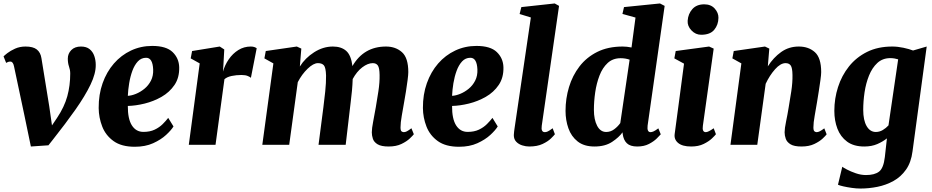

<svg xmlns="http://www.w3.org/2000/svg" viewBox="-24 -837 5390 1110"><path d="M57 -453.5Q51.5 -481 36 -481Q28 -481 22.5 -478.8Q17 -476.5 11.5 -473.5L-3.5 -511Q1 -516 18.5 -529.8Q36 -543.5 63.2 -555.8Q90.5 -568 123.5 -568Q167.5 -568 189 -550.8Q210.5 -533.5 215.5 -501L261 -220.5L276.5 -112L305.5 -155Q348.5 -219.5 365.2 -281Q382 -342.5 382 -412Q382 -432.5 375 -452.2Q368 -472 368 -498Q368 -527 388.2 -547.5Q408.5 -568 444 -568Q475.5 -568 494.2 -552.8Q513 -537.5 521.2 -513.2Q529.5 -489 529.5 -462.5Q530.5 -412.5 499.2 -347.5Q468 -282.5 412 -203Q356 -123.5 282 -30L256 3L154.5 10L116.5 -173Z M979 -106Q966 -84.5 936.2 -57Q906.5 -29.5 861.2 -9Q816 11.5 755 11.5Q678.5 11.5 632.8 -21.2Q587 -54 567 -105.5Q547 -157 546.5 -212.5Q546 -290.5 569.2 -356Q592.5 -421.5 634.5 -469.8Q676.5 -518 733.2 -544.8Q790 -571.5 856 -571.5Q937 -571.5 973.8 -536Q1010.5 -500.5 1012 -448.5Q1013.5 -388 984.8 -345.8Q956 -303.5 910 -277.2Q864 -251 812 -238.2Q760 -225.5 715 -224.5Q714.5 -149.5 738.5 -112Q762.5 -74.5 805 -74.5Q843 -74.5 870.2 -87.5Q897.5 -100.5 916.5 -119.5Q935.5 -138.5 948.5 -155.5ZM821 -503Q792.5 -503 773 -482Q753.5 -461 741.2 -427.5Q729 -394 722.8 -355.8Q716.5 -317.5 715 -283Q736.5 -284 762.2 -294.5Q788 -305 811.2 -324Q834.5 -343 848.8 -371Q863 -399 861.5 -435.5Q858.5 -503 821 -503Z M1265 -423Q1276 -461.5 1298.8 -494.5Q1321.5 -527.5 1354 -547.8Q1386.5 -568 1426 -568Q1439 -568 1447.8 -564.5Q1456.5 -561 1460 -558L1426.5 -387Q1423.5 -391 1409.5 -397.2Q1395.5 -403.5 1372 -403.5Q1342 -403.5 1315 -397.8Q1288 -392 1273.5 -379L1222 0H1067.5L1130.5 -470.5L1078.5 -499.5L1086.5 -542L1246.5 -568L1272.5 -551L1267.5 -459.5Z M1718 -556 1709.5 -452.5Q1740 -501.5 1792 -534.8Q1844 -568 1900.5 -568Q1949 -568 1977.5 -542.8Q2006 -517.5 2013.5 -455Q2079 -568 2207.5 -568Q2263.5 -568 2300 -535.2Q2336.5 -502.5 2336.5 -420Q2336.5 -405.5 2332.5 -374.5Q2328.5 -343.5 2323 -308.8Q2317.5 -274 2312.5 -247Q2306 -209.5 2298.8 -168.5Q2291.5 -127.5 2291.5 -100.5Q2291.5 -82.5 2297.2 -77.8Q2303 -73 2310.5 -73Q2319 -73 2328.2 -77.8Q2337.5 -82.5 2354.5 -95.5L2368.5 -61Q2363 -53.5 2345.2 -36.5Q2327.5 -19.5 2297 -4.8Q2266.5 10 2223 10Q2180 10 2159 -2.8Q2138 -15.5 2131.8 -34.5Q2125.5 -53.5 2125.5 -72Q2125.5 -94 2133.5 -134.8Q2141.5 -175.5 2148.5 -216.5Q2155.5 -256.5 2163.5 -308.8Q2171.5 -361 2170.5 -403.5Q2170 -444.5 2160.5 -458.2Q2151 -472 2131 -472Q2102.5 -472 2070.5 -447.8Q2038.5 -423.5 2015 -380Q2014 -348 2010.8 -312.5Q2007.5 -277 2003.5 -247L1974.5 0H1817.5L1845.5 -216Q1851 -257 1856.2 -307.8Q1861.5 -358.5 1861 -400.5Q1859.5 -446.5 1848.5 -459.2Q1837.5 -472 1814 -472Q1788 -472 1754.5 -439.8Q1721 -407.5 1697.5 -362L1648 0H1492.5L1556.5 -470.5L1504.5 -499.5L1512.5 -542L1692 -568Z M2853.5 -106Q2840.5 -84.5 2810.8 -57Q2781 -29.5 2735.8 -9Q2690.5 11.5 2629.5 11.5Q2553 11.5 2507.2 -21.2Q2461.5 -54 2441.5 -105.5Q2421.5 -157 2421 -212.5Q2420.5 -290.5 2443.8 -356Q2467 -421.5 2509 -469.8Q2551 -518 2607.8 -544.8Q2664.5 -571.5 2730.5 -571.5Q2811.5 -571.5 2848.2 -536Q2885 -500.5 2886.5 -448.5Q2888 -388 2859.2 -345.8Q2830.5 -303.5 2784.5 -277.2Q2738.5 -251 2686.5 -238.2Q2634.5 -225.5 2589.5 -224.5Q2589 -149.5 2613 -112Q2637 -74.5 2679.5 -74.5Q2717.5 -74.5 2744.8 -87.5Q2772 -100.5 2791 -119.5Q2810 -138.5 2823 -155.5ZM2695.5 -503Q2667 -503 2647.5 -482Q2628 -461 2615.8 -427.5Q2603.5 -394 2597.2 -355.8Q2591 -317.5 2589.5 -283Q2611 -284 2636.8 -294.5Q2662.5 -305 2685.8 -324Q2709 -343 2723.2 -371Q2737.5 -399 2736 -435.5Q2733 -503 2695.5 -503Z M3108 -110Q3102.5 -73 3126 -73Q3133.5 -73 3142.5 -77Q3151.5 -81 3171 -95.5L3184 -61Q3178.5 -53.5 3161.2 -36.5Q3144 -19.5 3113 -4.8Q3082 10 3035.5 10Q3016 10 2995.2 3.5Q2974.5 -3 2960.5 -17.5Q2946.5 -32 2946.5 -56Q2946.5 -64.5 2948.2 -76.2Q2950 -88 2950.5 -93.5L3045 -736L2980 -756L2990 -796L3183 -817L3208 -803Z M3720 -111Q3715.5 -73 3737 -73Q3744 -73 3754 -77.2Q3764 -81.5 3782 -95L3796 -60.5Q3790 -53.5 3773 -36.5Q3756 -19.5 3727.8 -4.8Q3699.5 10 3660 10Q3619.5 10 3600 -8.8Q3580.5 -27.5 3576 -62.5L3575 -72Q3555 -43.5 3514.8 -16.8Q3474.5 10 3413 10Q3352.5 10 3315.5 -19.2Q3278.5 -48.5 3262 -95.5Q3245.5 -142.5 3245.5 -196Q3245.5 -267 3265.5 -333.5Q3285.5 -400 3326.2 -453Q3367 -506 3429.2 -537Q3491.5 -568 3576 -568Q3599.5 -568 3627 -562.5L3650 -735.5L3574.5 -756.5L3583.5 -796L3791.5 -817L3818.5 -803ZM3616 -492Q3592 -500.5 3564 -500.5Q3519 -500.5 3489 -472.8Q3459 -445 3441.8 -400Q3424.5 -355 3417 -303Q3409.5 -251 3409.5 -202Q3409.5 -145.5 3428.2 -109.8Q3447 -74 3480.5 -74Q3506 -74 3527 -89.8Q3548 -105.5 3562 -125.5Z M3972 10Q3921 10 3896.5 -10.5Q3872 -31 3876.5 -62.5Q3884.5 -120.5 3898.2 -224.8Q3912 -329 3930.5 -469L3874.5 -499.5L3882.5 -542L4075.5 -568L4102 -556L4039.5 -110Q4034 -73 4056.5 -73Q4070.5 -73 4102 -95.5L4115 -61Q4109.5 -53.5 4091.8 -36.5Q4074 -19.5 4044 -4.8Q4014 10 3972 10ZM4029.5 -636Q3997.5 -636 3973.5 -661.2Q3949.5 -686.5 3951.5 -717Q3954 -756.5 3978.5 -784.2Q4003 -812 4047.5 -812Q4086 -812 4108 -787.5Q4130 -763 4129.5 -734Q4129 -693.5 4105.2 -664.8Q4081.5 -636 4029.5 -636Z M4415 -453.5Q4447.5 -504.5 4492 -536.2Q4536.5 -568 4594 -568Q4651 -568 4687.2 -535.2Q4723.5 -502.5 4723.5 -420Q4723.5 -405.5 4719.2 -374.5Q4715 -343.5 4709.5 -308.8Q4704 -274 4699.5 -247Q4693.5 -209.5 4686 -168.5Q4678.5 -127.5 4678.5 -100.5Q4678.5 -82.5 4684.5 -77.8Q4690.5 -73 4697 -73Q4705.5 -73 4715 -77.8Q4724.5 -82.5 4741.5 -95L4755 -60.5Q4750 -53 4732 -36Q4714 -19 4683.5 -4.5Q4653 10 4609.5 10Q4567 10 4546.2 -2.8Q4525.5 -15.5 4518.8 -34.5Q4512 -53.5 4512 -72Q4512 -94 4520.5 -134.8Q4529 -175.5 4535.5 -216Q4542.5 -256 4550.5 -308.5Q4558.5 -361 4557.5 -403.5Q4557 -444.5 4547.5 -458.2Q4538 -472 4517.5 -472Q4488.5 -472 4457 -436.8Q4425.5 -401.5 4402.5 -352.5L4354 0H4199L4262 -470.5L4210 -499.5L4218 -542L4398.5 -568L4423.5 -556Z M5251.5 38Q5243.5 101.5 5214 143.5Q5184.5 185.5 5141.5 209.2Q5098.5 233 5049 243Q4999.5 253 4950.5 253Q4927 253 4900.5 249.2Q4874 245.5 4852 240.5Q4830 235.5 4820.5 231L4845.5 127Q4850.5 131.5 4872.2 143Q4894 154.5 4923.8 164.8Q4953.5 175 4982.5 175Q5032 175 5058 155.2Q5084 135.5 5091.5 71L5103.5 -37Q5080.5 -18.5 5048 -4.2Q5015.5 10 4972.5 10Q4911.5 10 4873.2 -18.2Q4835 -46.5 4817.2 -93.2Q4799.5 -140 4799.5 -196Q4799.5 -267 4820.8 -333.5Q4842 -400 4884.2 -453Q4926.5 -506 4989 -537Q5051.5 -568 5134.5 -568Q5165.5 -568 5199.2 -560.8Q5233 -553.5 5254.5 -545L5333.5 -568ZM5168.5 -494Q5159 -497 5147.2 -499Q5135.5 -501 5123.5 -501Q5078.5 -501 5048.2 -473Q5018 -445 5000 -400.2Q4982 -355.5 4974.2 -303.2Q4966.5 -251 4966.5 -202Q4966.5 -142 4986.2 -108Q5006 -74 5039.5 -74Q5060.5 -74 5079.5 -85.2Q5098.5 -96.5 5112.5 -112Z"/></svg>

Font: Merriweather Black
Style: Italic
Weight: 900
Italic angle: -7.8°
Designer: Eben Sorkin
Foundry: Eben Sorkin
Version: Version 2.200;gftools[0.9.31]